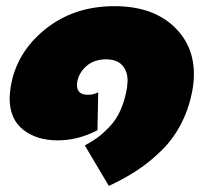

<svg xmlns="http://www.w3.org/2000/svg" viewBox="-20 -537 690 632"><path d="M11.7 -214.2Q11.7 -225 15 -250Q33.3 -363.3 127.9 -440Q222.5 -516.7 356.7 -516.7Q477.5 -516.7 547.9 -453.8Q618.3 -390.8 618.3 -292.5Q618.3 -269.2 615 -250Q605 -186.7 578.3 -133.8Q551.7 -80.8 512.1 -42.1Q472.5 -3.3 431.2 23.8Q390 50.8 338.3 75L259.2 -58.3Q284.2 -71.7 301.7 -84.6Q319.2 -97.5 340.8 -120Q362.5 -142.5 377.1 -175.4Q391.7 -208.3 398.3 -250Q400 -265 400 -270.8Q400 -303.3 382.1 -322.5Q364.2 -341.7 329.2 -341.7Q290 -341.7 264.6 -319.6Q239.2 -297.5 234.2 -266.7Q233.3 -263.3 233.3 -257.5Q233.3 -225 269.2 -225Q279.2 -225 287.5 -227.1Q295.8 -229.2 300 -231.7L303.3 -233.3L300.8 -108.3Q236.7 -75 170 -75Q100.8 -75 56.3 -110Q11.7 -145 11.7 -214.2Z"/></svg>

Font: BoonTook
Style: Italic
Weight: 400
Italic angle: -9°
Designer: Sungsit Sawaiwan
Foundry: FontUni
Version: Version 3.0